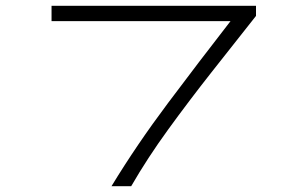

<svg xmlns="http://www.w3.org/2000/svg" viewBox="-20 -643 1040 663"><path d="M365 0Q452 -143 560 -287Q668 -431 776 -570H158V-623H864V-588Q788 -492 710 -393Q632 -294 560.5 -195.5Q489 -97 433 0Z"/></svg>

Font: Inconsolata UltraExpanded Light
Style: Regular
Weight: 300
Width: 9
Monospace: yes
Designer: Raph Levien, Cyreal, Brenton Simpson
Foundry: Raph Levien, Cyreal, Google
Version: Version 3.001; ttfautohint (v1.8.2.53-6de2)